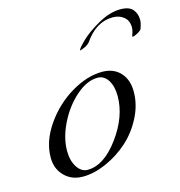

<svg xmlns="http://www.w3.org/2000/svg" viewBox="-109 -818 875 931"><g transform="rotate(-15 329.0 -352.5)"><path d="M578 -721Q622 -721 640 -699.5Q658 -678 658 -647Q658 -630 648 -603Q645 -596 628 -586.5Q611 -577 602 -577L600 -579L602 -586Q605 -592 607.5 -602.5Q610 -613 610 -623Q610 -656 587.5 -674.5Q565 -693 532 -693Q448 -693 388 -605Q376 -592 358 -585Q343 -579 340 -579H338Q338 -587 372 -620.5Q406 -654 465.5 -687.5Q525 -721 578 -721ZM414 -451Q471 -451 504.5 -415Q538 -379 538 -319Q538 -253 505.5 -190Q473 -127 423 -82.5Q373 -38 311.5 -11Q250 16 194 16Q138 16 102 -20.5Q66 -57 66 -113Q66 -195 121.5 -275Q177 -355 258 -403Q339 -451 414 -451ZM385 -429Q332 -429 277 -381Q222 -333 186.5 -261.5Q151 -190 151 -124Q151 -75 172 -42.5Q193 -10 225 -10Q306 -10 381.5 -112.5Q457 -215 457 -318Q457 -367 437.5 -398Q418 -429 385 -429Z"/></g></svg>

Font: Miama Nueva
Style: Medium
Weight: 400
Italic angle: -28°
Version: Version 1.0